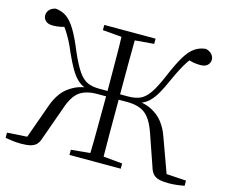

<svg xmlns="http://www.w3.org/2000/svg" viewBox="-105 -884 1213 1034"><g transform="rotate(15 502.0 -366.5)"><path d="M359 0V-29L465 -39Q467 -103 467 -171Q468 -256 468 -356H419Q355 -356 319 -329Q283 -302 260 -231L196 -52Q189 -28 177 -15Q165 -2 144.5 3.5Q124 9 91 9Q65 9 43 6Q21 3 3 0V-29L114 -36L183 -229Q197 -269 221.5 -301.5Q246 -334 288 -355Q311 -367 343 -373Q343 -373 342 -373Q320 -382 301 -400.5Q282 -419 263.5 -450.5Q245 -482 222 -533Q207 -570 193 -596Q179 -622 164 -645Q159 -652 154 -659Q144 -656 133 -654Q111 -650 92 -650Q64 -650 51 -663Q38 -676 38 -693Q38 -710 49.5 -723.5Q61 -737 84 -742Q118 -739 144.5 -721Q171 -703 196.5 -661Q222 -619 252 -545Q282 -477 305.5 -443.5Q329 -410 356 -398Q383 -386 422 -386H468Q468 -477 467 -557Q467 -623 465 -687L359 -696V-725H645V-696L539 -687Q539 -624 538 -559Q538 -478 538 -386H582Q622 -386 649 -398Q676 -410 699.5 -443.5Q723 -477 752 -545Q783 -619 808.5 -661Q834 -703 861 -721Q888 -739 921 -742Q943 -737 955 -723.5Q967 -710 967 -693Q967 -676 954 -663Q941 -650 913 -650Q894 -650 872 -654Q862 -656 851 -659Q846 -652 841 -645Q826 -622 812.5 -596Q799 -570 782 -533Q760 -482 741.5 -450.5Q723 -419 704 -400.5Q685 -382 662 -373Q662 -373 662 -373Q694 -367 717 -355Q758 -334 782.5 -301.5Q807 -269 821 -229L891 -36L1001 -29V0Q984 3 962 6Q940 9 913 9Q880 9 859.5 3.5Q839 -2 827 -15Q815 -28 808 -52L746 -231Q721 -302 685 -329Q649 -356 586 -356H538Q538 -257 538 -171Q539 -104 539 -39L645 -29V0Z"/></g></svg>

Font: Early Summer Mincho Light
Style: Regular
Weight: 300
Designer: GuiWonder
Version: Version 1.002